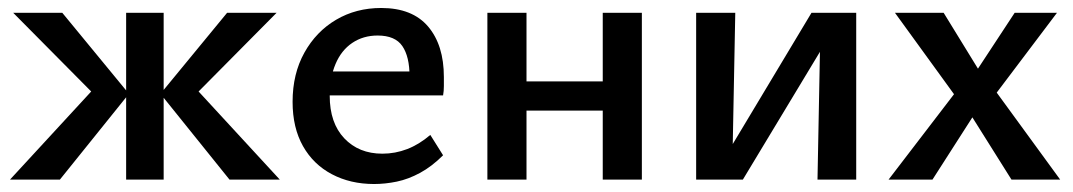

<svg xmlns="http://www.w3.org/2000/svg" viewBox="-20 -450 2688 481"><path d="M555 0 382 -215 549 -418H673L446 -189V-255L681 0ZM5 0 240 -255V-189L13 -418H136L303 -215L130 0ZM296 0V-418H390V0Z M917 11Q858 11 811.5 -13.5Q765 -38 739 -84Q713 -130 713 -195Q713 -265 742.5 -318Q772 -371 822 -400.5Q872 -430 935 -430Q1013 -430 1052.5 -383.5Q1092 -337 1092 -257Q1092 -247 1092 -234.5Q1092 -222 1090 -211H1006V-259Q1006 -308 988 -334.5Q970 -361 926 -361Q890 -361 862.5 -342.5Q835 -324 820.5 -289.5Q806 -255 806 -210Q806 -142 842.5 -103.5Q879 -65 938 -65Q970 -65 1000 -76.5Q1030 -88 1058 -112L1090 -61Q1062 -33 1032.5 -17Q1003 -1 974 5Q945 11 917 11ZM763 -211 774 -271H1078V-211Z M1490 0V-418H1588V0ZM1201 0V-418H1299V0ZM1248 -173V-246H1541V-173Z M2028 0 2036 -418H2125V0ZM1724 0V-418H1822L1814 0ZM1788 0V-43L2013 -418H2066V-373L1841 0Z M2206 0 2370 -214 2222 -418H2344L2430 -278L2522 -418H2628L2477 -218L2636 0H2514L2416 -156L2316 0Z"/></svg>

Font: Ysabeau Office SemiBold
Style: Regular
Weight: 600
Designer: Christian Thalmann (Catharsis Fonts)
Version: Version 2.001;gftools[0.9.30]; featfreeze: tnum,lnum,ss02